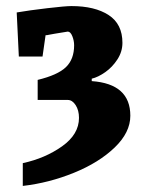

<svg xmlns="http://www.w3.org/2000/svg" viewBox="-20 -510 478 632"><path d="M240 -122Q240 -147 229 -164Q218 -181 203 -181H104V-247Q170 -263 197 -289Q224 -315 224 -361Q224 -376 218 -391Q212 -406 203 -406Q202 -406 160 -399Q152 -398 143.5 -396Q135 -394 130 -394L120 -324H42L35 -469Q76 -476 135.5 -483Q195 -490 215 -490Q292 -490 337.5 -460.5Q383 -431 383 -369Q383 -340 366.5 -314.5Q350 -289 326.5 -272.5Q303 -256 282 -251V-243Q409 -234 409 -129Q409 -74 357.5 -24.5Q306 25 224 58.5Q142 92 55 102V27Q129 11 184.5 -28.5Q240 -68 240 -122Z"/></svg>

Font: Grenze ExtraBold
Style: Regular
Weight: 800
Designer: Renata Polastri
Foundry: Omnibus-Type
Version: Version 1.002; ttfautohint (v1.8)